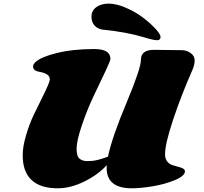

<svg xmlns="http://www.w3.org/2000/svg" viewBox="-20 -1021 1125 1061"><path d="M831.1 -745.6 984.4 -743.7Q1011.7 -743.7 1033.7 -727.8Q1055.7 -711.9 1055.7 -687.5Q1055.7 -663.1 1043.5 -634.8Q981.9 -495.6 937 -360.8Q892.1 -226.1 892.1 -168.5Q892.1 -144.5 903.3 -129.6Q914.6 -114.7 930.9 -109.1Q947.3 -103.5 963.4 -99.6Q1002 -91.3 1002 -74.7Q1002 -48.8 946.8 -25.9Q891.6 -2.9 824.7 8.3Q757.8 19.5 708 19.5Q569.3 19.5 569.3 -93.3Q569.3 -103 569.8 -108.4Q522.5 -55.7 446.3 -18.1Q370.1 19.5 299.3 19.5Q152.3 19.5 116.2 -87.4Q105.5 -119.1 105.5 -165.3Q105.5 -211.4 124.3 -274.4Q143.1 -337.4 165.8 -384.8Q188.5 -432.1 215.8 -487.3Q255.4 -566.4 255.4 -582.5Q255.4 -614.7 195.8 -624.5Q180.2 -627 171.4 -634.5Q162.6 -642.1 162.6 -653.8Q162.6 -665.5 177.5 -679.2Q192.4 -692.9 222.2 -705.3Q252 -717.8 292 -727.5Q380.9 -750 501 -750Q590.3 -750 590.3 -695.3Q590.3 -685.5 561 -623.8Q531.7 -562 496.8 -488.8Q461.9 -415.5 432.6 -329.1Q403.3 -242.7 403.3 -199.5Q403.3 -156.2 420.2 -143.6Q437 -130.9 459.5 -130.9Q481.9 -130.9 495.1 -132.6Q508.3 -134.3 521.2 -137.7Q534.2 -141.1 542.2 -143.6Q550.3 -146 562.7 -150.4Q575.2 -154.8 576.7 -155.3Q598.6 -261.7 681.2 -458Q758.8 -643.6 758.8 -690.9Q758.8 -745.6 831.1 -745.6ZM867.2 -817.4Q867.2 -798.8 847.7 -798.8Q828.1 -798.8 774.4 -815.4Q678.2 -844.2 550.3 -856.9Q522.5 -859.4 503.9 -878.4Q485.4 -897.5 485.4 -929.4Q485.4 -961.4 511.7 -981.2Q538.1 -1001 580.8 -1001Q623.5 -1001 677.2 -977.5Q731 -954.1 771.5 -922.9Q812 -891.6 839.6 -861.6Q867.2 -831.5 867.2 -817.4Z"/></svg>

Font: Sonsie One
Style: Regular
Weight: 400
Designer: Riccardo De Franceschi
Foundry: Sorkin Type Co
Version: Version 1.003